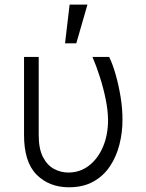

<svg xmlns="http://www.w3.org/2000/svg" viewBox="-20 -788 624 818"><path d="M82.4 -545.5H144.9V-213.1Q144.9 -153.8 163.2 -118.6Q181.5 -83.5 210.4 -68.2Q239.3 -52.9 271.3 -52.9Q320.3 -52.9 358.5 -82Q396.7 -111.2 418.5 -161.9Q440.3 -212.7 440.3 -277Q440 -316.4 430.6 -363.5Q421.2 -410.5 406.2 -457.7Q391.3 -505 373.9 -545.5H445Q459.9 -515.6 472.8 -470.2Q485.8 -424.7 494 -373.9Q502.1 -323.2 501.8 -277Q501.8 -222.7 488.6 -171.3Q475.5 -120 448 -79Q420.5 -38 377.1 -14Q333.8 9.9 273.8 9.9Q189.6 9.9 135.8 -44Q82 -98 82.4 -214.5ZM257.1 -603.3 276.6 -768.5H352.6L305 -603.3Z"/></svg>

Font: Inter UI Light
Style: Regular
Weight: 300
Designer: Rasmus Andersson
Foundry: rsms
Version: 3.2;8d6f07862